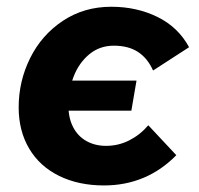

<svg xmlns="http://www.w3.org/2000/svg" viewBox="-20 -549 602 580"><path d="M36.4 -224.8Q36.4 -303.8 71.1 -373.6Q105.8 -443.4 169.8 -486Q233.8 -528.6 316.2 -528.6Q393 -528.6 455.7 -497.8Q518.4 -467 551.2 -406.4L442.4 -336Q425.8 -373.2 396.8 -392.1Q367.8 -411 324 -411Q281 -411 249.7 -385Q218.4 -359 202.5 -317.9Q186.6 -276.8 186.6 -231.2Q186.6 -192.4 201 -164.8Q215.4 -137.2 241.3 -122.8Q267.2 -108.4 300.4 -108.4Q337.8 -108.4 370.5 -125Q403.2 -141.6 428 -170.6L512.6 -80.2Q468 -34.6 413.1 -11.7Q358.2 11.2 294.4 11.2Q217 11.2 158.3 -17.8Q99.6 -46.8 68 -100.3Q36.4 -153.8 36.4 -224.8ZM161.8 -305.6H392.4L376.8 -214.6H146.2Z"/></svg>

Font: Fixel Italic Variable 20240409 Display Thin
Style: Italic
Weight: 100
Italic angle: -10°
Designer: AlfaBravo + MacPaw
Foundry: Kyrylo Tkachov, Marchela Mozhyna, Serhii Makarenko, Maria Weinstein, Zakhar Kryvoshyya
Version: Version 1.211;Glyphs 3.2 (3225)